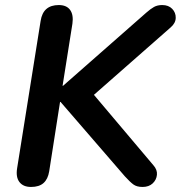

<svg xmlns="http://www.w3.org/2000/svg" viewBox="-20 -733 717 761"><path d="M103 8Q72 8 57 -11.5Q42 -31 48 -67L141 -650Q146 -682 164 -697.5Q182 -713 213 -713Q244 -713 258 -693.5Q272 -674 267 -639L228 -393H230L560 -683Q577 -698 590.5 -705.5Q604 -713 623 -713Q648 -713 662.5 -698Q677 -683 676.5 -662Q676 -641 656 -624L326 -334L322 -393L588 -78Q604 -60 602 -40Q600 -20 585 -6Q570 8 545 8Q522 8 508.5 -2Q495 -12 475 -34L220 -329H218L175 -54Q170 -23 152.5 -7.5Q135 8 103 8Z"/></svg>

Font: Nunito ExtraLight
Style: Bold Italic
Weight: 700
Italic angle: -9°
Version: Version 3.602